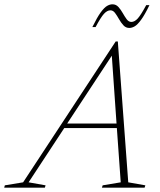

<svg xmlns="http://www.w3.org/2000/svg" viewBox="-80 -873 746 893"><path d="M516.5 -25 596 -11 592.5 0H394L397.5 -11L481.5 -25L463.5 -277.5H219L53 -25L132 -11L128.5 0H-60.5L-57.5 -11L27.5 -25L458 -680H468ZM232.5 -298.5H462L440 -614ZM615 -849Q593 -803.5 576.2 -780.8Q559.5 -758 546.5 -750.5Q533.5 -743 521.5 -743Q505 -743 493.8 -755.5Q482.5 -768 473.5 -784Q464.5 -800 455.2 -812.5Q446 -825 433.5 -825Q418.5 -825 403.8 -809Q389 -793 364.5 -747H349.5Q372 -793 388.5 -815.5Q405 -838 418 -845.5Q431 -853 443 -853Q459.5 -853 470.8 -840.5Q482 -828 491 -812Q500 -796 509.2 -783.5Q518.5 -771 531 -771Q546 -771 560.8 -787.2Q575.5 -803.5 600 -849Z"/></svg>

Font: Newsreader Text ExtraLight
Style: Italic
Weight: 275
Italic angle: -17°
Designer: Hugues Gentile
Foundry: Production Type
Version: Version 1.001